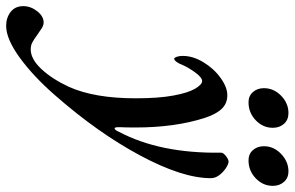

<svg xmlns="http://www.w3.org/2000/svg" viewBox="-301 -483 959 625"><g transform="rotate(90 178.5 -170.5)"><path d="M-114 233Q-114 209 -97.5 188Q-81 167 -61 167Q-52 167 -43 172.5Q-34 178 -20 188Q-5 199 4.5 204Q14 209 27 209Q58 209 90.5 174.5Q123 140 149 84Q186 1 186 -133Q186 -207 177 -255.5Q168 -304 154.5 -326.5Q141 -349 130 -349Q118 -349 101.5 -326Q85 -303 76 -282Q74 -275 68 -266.5Q62 -258 57 -258Q54 -258 51 -266Q48 -274 48 -286Q48 -319 68.5 -353Q89 -387 119.5 -409Q150 -431 176 -431Q203 -431 220.5 -412.5Q238 -394 250 -357Q281 -260 281 -132Q281 -99 280 -81V-77Q280 -64 284 -64Q289 -64 295 -78Q366 -212 363 -411Q363 -418 374 -426.5Q385 -435 392 -435Q400 -435 413 -426.5Q426 -418 436 -405Q446 -392 446 -377Q446 -285 372 -147Q298 -9 176 130Q115 200 54 244.5Q-7 289 -50 289Q-76 289 -95 274.5Q-114 260 -114 233ZM153 -550Q153 -582 177.5 -606Q202 -630 234 -630Q256 -630 269 -615.5Q282 -601 282 -579Q282 -547 257.5 -523.5Q233 -500 199 -500Q178 -500 165.5 -514.5Q153 -529 153 -550ZM342 -550Q342 -582 367 -606Q392 -630 424 -630Q445 -630 458 -615.5Q471 -601 471 -579Q471 -547 446.5 -523.5Q422 -500 388 -500Q367 -500 354.5 -514.5Q342 -529 342 -550Z"/></g></svg>

Font: EB Garamond SemiBold
Style: Italic
Weight: 600
Italic angle: -17.2°
Designer: Georg Duffner and Octavio Pardo
Foundry: Georg Duffner
Version: Version 1.000